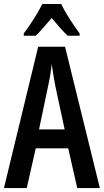

<svg xmlns="http://www.w3.org/2000/svg" viewBox="-20 -950 524 970"><path d="M370.1 0 324.7 -200.7H160.6L115.2 0H0L172.9 -713.9H308.6L484.4 0ZM306.6 -296.4 260.3 -511.7Q254.4 -543 249.5 -572Q244.6 -601.1 241.2 -626.5Q236.3 -576.2 222.7 -513.2L177.2 -296.4ZM289.1 -929.7Q305.2 -896 331.1 -855.5Q356.9 -814.9 382.3 -781.2V-769.5H322.3Q303.2 -787.1 283 -809.8Q262.7 -832.5 241.2 -858.9Q218.8 -833 198 -809.1Q177.2 -785.2 160.6 -769.5H100.1V-781.2Q116.7 -802.7 134.5 -829.6Q152.3 -856.4 168 -882.8Q183.6 -909.2 193.4 -929.7Z"/></svg>

Font: Open Sans Condensed SemiBold
Style: Regular
Weight: 600
Width: 3
Designer: Monotype Design Team
Foundry: Monotype Imaging Inc.
Version: Version 3.000; ttfautohint (v1.8.4)